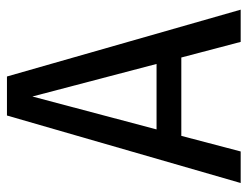

<svg xmlns="http://www.w3.org/2000/svg" viewBox="-102 -628 729 566"><g transform="rotate(-90 263.0 -344.5)"><path d="M377 -175H146L100 0H7L206 -689H321L518 0H423ZM358 -248 262 -614 165 -248Z"/></g></svg>

Font: Fira Sans Condensed
Style: Regular
Weight: 400
Width: 3
Designer: bBox Type GmbH & Carrois Corporate GbR & Edenspiekermann AG
Foundry: bBox Type GmbH & Carrois Corporate GbR & Edenspiekermann AG
Version: Version 4.301